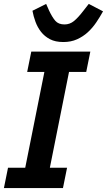

<svg xmlns="http://www.w3.org/2000/svg" viewBox="-20 -962 547 982"><path d="M0 0 21 -104H109L207 -594H119L140 -698H442L421 -594H333L235 -104H323L302 0ZM304 -747Q263 -747 235.5 -761.5Q208 -776 190 -799Q172 -822 161.5 -850.5Q151 -879 146 -907L216 -942L231 -908Q247 -874 263 -855.5Q279 -837 310 -837Q337 -837 358.5 -854.5Q380 -872 409 -910L434 -942L507 -904Q491 -875 472 -847Q453 -819 429 -797Q405 -775 374 -761Q343 -747 304 -747Z"/></svg>

Font: IBM Plex Sans SmBld
Style: Italic
Weight: 600
Italic angle: -11°
Designer: Mike Abbink, Paul van der Laan, Pieter van Rosmalen
Foundry: Bold Monday
Version: Version 3.005